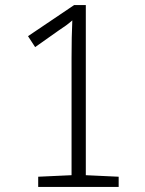

<svg xmlns="http://www.w3.org/2000/svg" viewBox="-20 -734 570 754"><path d="M130 0H446V-40L317 -46V-714H271L90 -592L118 -549L210 -614C234 -630 246 -638 264 -654C262 -616 261 -560 261 -506V-46L130 -40Z"/></svg>

Font: Noto Sans Mono Condensed Light
Style: Regular
Weight: 300
Width: 3
Designer: Monotype Design Team
Foundry: Monotype Imaging Inc.
Version: Version 2.014